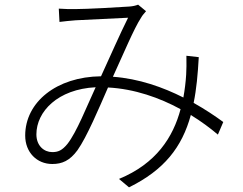

<svg xmlns="http://www.w3.org/2000/svg" viewBox="-20 -755 1040 823"><path d="M269 -138C246 -110 229 -103 204 -103C169 -103 136 -130 136 -179C136 -277 228 -373 390 -381C351 -297 309 -189 269 -138ZM937 -232C903 -257 860 -286 810 -314C822 -372 828 -437 832 -510L779 -516C780 -485 779 -455 778 -435C776 -403 772 -370 766 -337C679 -381 575 -418 464 -426C508 -522 555 -634 584 -678C591 -691 599 -698 606 -707L572 -735C562 -731 549 -728 535 -727C495 -724 351 -716 301 -716C281 -716 256 -716 232 -718L235 -661C257 -664 281 -666 304 -668C350 -670 489 -677 529 -679C494 -609 453 -515 413 -428C222 -426 88 -317 88 -174C88 -102 138 -52 204 -52C246 -52 279 -66 312 -111C352 -167 405 -293 443 -380C557 -374 664 -336 754 -287C722 -167 650 -54 490 12L533 48C683 -26 760 -123 798 -262C842 -235 881 -206 914 -178Z"/></svg>

Font: Noto Sans JP Light
Style: Regular
Weight: 300
Designer: Ryoko NISHIZUKA (kana & ideographs); Paul D. Hunt (Latin, Greek & Cyrillic); Wenlong ZHANG (bopomofo); Sandoll Communica
Foundry: Adobe Systems Incorporated
Version: Version 1.004;PS 1.004;hotconv 1.0.82;makeotf.lib2.5.63406